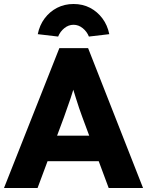

<svg xmlns="http://www.w3.org/2000/svg" viewBox="-21 -941 736 961"><path d="M-1 0 276 -700H420L695 0H523L391 -355Q383 -376 375 -400Q367 -424 359 -449.5Q351 -475 343.5 -499.5Q336 -524 331 -545L361 -546Q355 -521 347.5 -497Q340 -473 332.5 -449.5Q325 -426 316 -402.5Q307 -379 299 -354L167 0ZM131 -134 184 -262H506L558 -134ZM168 -770Q177 -815 202.5 -849Q228 -883 265 -902Q302 -921 347 -921Q393 -921 429.5 -902Q466 -883 491.5 -849Q517 -815 526 -770L424 -758Q414 -783 393 -800Q372 -817 347 -817Q322 -817 301 -800Q280 -783 270 -758Z"/></svg>

Font: Mach
Style: Bold
Weight: 700
Version: Version 1.002